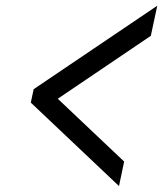

<svg xmlns="http://www.w3.org/2000/svg" viewBox="-20 -626 565 657"><path d="M95.2 -320.8 518.1 -606.4 496.1 -503.4 177.7 -288.1 404.8 -73.2 387.2 10.7 85.4 -274.9Z"/></svg>

Font: Anka/Coder Condensed
Style: Italic
Weight: 400
Width: 4
Italic angle: -12°
Monospace: yes
Version: Version 001.100